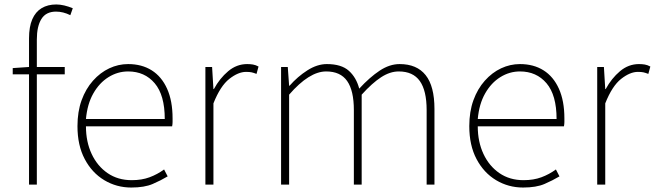

<svg xmlns="http://www.w3.org/2000/svg" viewBox="-20 -827 2933 860"><path d="M110 0V-655Q110 -707 124.5 -740.5Q139 -774 166.5 -790.5Q194 -807 232 -807Q249 -807 268 -802.5Q287 -798 306 -790L295 -759Q263 -775 231 -775Q186 -775 165.5 -742Q145 -709 145 -650V0ZM37 -494V-522L110 -527H270V-494Z M568 13Q502 13 447 -20Q392 -53 359.5 -114.5Q327 -176 327 -262Q327 -327 345.5 -378Q364 -429 396.5 -465.5Q429 -502 469.5 -521Q510 -540 554 -540Q615 -540 659.5 -512Q704 -484 728.5 -429.5Q753 -375 753 -297Q753 -289 753 -280.5Q753 -272 751 -261H365Q365 -192 390.5 -137.5Q416 -83 462 -51.5Q508 -20 570 -20Q615 -20 650 -33Q685 -46 715 -68L731 -37Q701 -19 664 -3Q627 13 568 13ZM365 -294H718Q718 -401 673 -454Q628 -507 554 -507Q507 -507 466 -481.5Q425 -456 398 -408.5Q371 -361 365 -294Z M900 0V-527H930L936 -428H938Q964 -476 1002 -508Q1040 -540 1087 -540Q1101 -540 1113 -538Q1125 -536 1138 -529L1129 -496Q1116 -501 1107 -503Q1098 -505 1082 -505Q1047 -505 1007 -473.5Q967 -442 936 -364V0Z M1239 0V-527H1269L1275 -443H1277Q1313 -484 1357 -512Q1401 -540 1444 -540Q1509 -540 1542.5 -510Q1576 -480 1589 -430Q1636 -481 1680.5 -510.5Q1725 -540 1770 -540Q1847 -540 1886.5 -490.5Q1926 -441 1926 -339V0H1891V-334Q1891 -421 1860.5 -464Q1830 -507 1766 -507Q1727 -507 1687 -481Q1647 -455 1600 -403V0H1565V-334Q1565 -421 1535 -464Q1505 -507 1441 -507Q1403 -507 1361.5 -481Q1320 -455 1275 -403V0Z M2323 13Q2257 13 2202 -20Q2147 -53 2114.5 -114.5Q2082 -176 2082 -262Q2082 -327 2100.5 -378Q2119 -429 2151.5 -465.5Q2184 -502 2224.5 -521Q2265 -540 2309 -540Q2370 -540 2414.5 -512Q2459 -484 2483.5 -429.5Q2508 -375 2508 -297Q2508 -289 2508 -280.5Q2508 -272 2506 -261H2120Q2120 -192 2145.5 -137.5Q2171 -83 2217 -51.5Q2263 -20 2325 -20Q2370 -20 2405 -33Q2440 -46 2470 -68L2486 -37Q2456 -19 2419 -3Q2382 13 2323 13ZM2120 -294H2473Q2473 -401 2428 -454Q2383 -507 2309 -507Q2262 -507 2221 -481.5Q2180 -456 2153 -408.5Q2126 -361 2120 -294Z M2655 0V-527H2685L2691 -428H2693Q2719 -476 2757 -508Q2795 -540 2842 -540Q2856 -540 2868 -538Q2880 -536 2893 -529L2884 -496Q2871 -501 2862 -503Q2853 -505 2837 -505Q2802 -505 2762 -473.5Q2722 -442 2691 -364V0Z"/></svg>

Font: Noto Sans TC Thin Thin
Style: Regular
Weight: 250
Version: Version 2.004-H2;hotconv 1.0.118;makeotfexe 2.5.65603